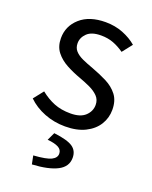

<svg xmlns="http://www.w3.org/2000/svg" viewBox="-137 -573 693 875"><g transform="rotate(20 209.5 -136.0)"><path d="M209.5 12Q155.8 12 108.6 -6.6Q61.4 -25.1 28.1 -57.7L66 -105.6Q97.8 -79.9 132.4 -66Q167 -52.1 212.2 -52.1Q260.1 -52.1 283.9 -74.4Q307.7 -96.8 307.7 -127.6Q307.7 -152.6 291.6 -169.2Q275.5 -185.7 250.6 -197.4Q225.6 -209 198 -219Q161.8 -232 129 -249.6Q96.2 -267.3 75.5 -293.7Q54.8 -320.2 54.8 -360.1Q54.8 -418.9 99.4 -458.5Q144 -498.1 222.5 -498.1Q268.1 -498.1 306.9 -482.8Q345.7 -467.4 373.6 -443.5L335.8 -395.5Q310.3 -413.6 283.3 -423.8Q256.3 -434 223.5 -434Q177.4 -434 155.7 -412.8Q134 -391.6 134 -364.3Q134 -341.9 147.2 -327.3Q160.4 -312.7 183.7 -302Q207 -291.4 237.1 -280.7Q275.1 -266.8 309.5 -249.5Q344 -232.1 365.4 -204.5Q386.8 -176.9 386.8 -132.5Q386.8 -93.1 366.4 -60.3Q346 -27.6 306.4 -7.8Q266.8 12 209.5 12ZM127.2 226.3 119 185.6Q181.6 181.3 204.7 169.7Q227.8 158 227.8 138.2Q227.8 118.6 209.6 108.9Q191.3 99.1 156.4 96.1L174.5 57.6Q240.3 65.5 266 83Q291.7 100.5 291.7 134.7Q291.7 178 249.1 200Q206.6 222 127.2 226.3Z"/></g></svg>

Font: Source Sans 3 VF
Style: Regular
Weight: 200
Designer: Paul D. Hunt
Foundry: Adobe
Version: Version 3.046;hotconv 1.0.118;makeotfexe 2.5.65603